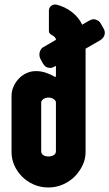

<svg xmlns="http://www.w3.org/2000/svg" viewBox="-20 -817 483 848"><path d="M227 -365Q227 -372 217.5 -379Q208 -386 194 -386Q180 -386 171 -379Q162 -372 162 -365V-149Q162 -138 171 -132Q180 -126 194 -126Q208 -126 217.5 -132Q227 -138 227 -149ZM438 -690Q443 -682 443 -673Q443 -653 424 -640L358 -602V-145Q358 -115 345 -87.5Q332 -60 310.5 -38Q289 -16 258.5 -2.5Q228 11 194 11Q158 11 128 -2.5Q98 -16 76.5 -38Q55 -60 43 -87.5Q31 -115 31 -145V-394Q31 -414 39 -433Q47 -452 61.5 -468Q76 -484 96 -493.5Q116 -503 139 -503Q161 -503 183.5 -495.5Q206 -488 221 -478H227V-526L221 -523Q211 -517 202 -517Q181 -517 170 -536L158 -558Q154 -566 154 -576Q154 -586 158.5 -595Q163 -604 170 -608L227 -641Q227 -648 222 -653Q217 -658 211 -661Q204 -665 200 -669Q196 -673 196 -680V-770Q196 -781 204 -789Q212 -797 223 -797Q224 -797 225.5 -797Q227 -797 228 -797Q268 -787 298 -763.5Q328 -740 343 -708L374 -726Q385 -732 394 -732Q402 -732 411 -727Q420 -722 425 -713Z"/></svg>

Font: H.H. Samuel
Style: Regular
Weight: 900
Width: 1
Designer: deFharo
Foundry: deFharo
Version: Version 1.009